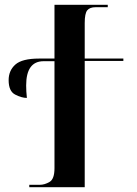

<svg xmlns="http://www.w3.org/2000/svg" viewBox="-20 -780 572 800"><path d="M102 0H333V-526H494V-536H333V-684Q333 -724 343.5 -737Q354 -750 379 -750H429V-760H207V-536H143Q72 -536 44 -511Q16 -486 16 -446Q16 -400 43 -386Q70 -372 92 -372Q89 -400 89 -424Q89 -525 162 -525H207V-79Q207 -34 186.5 -22Q166 -10 146 -10H102Z"/></svg>

Font: Noto Serif Display Semi
Style: Regular
Weight: 600
Designer: Monotype Design Team
Foundry: Monotype Imaging Inc.
Version: Version 1.900